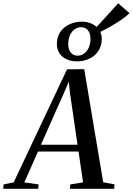

<svg xmlns="http://www.w3.org/2000/svg" viewBox="-90 -1180 830 1200"><path d="M-70 0 -67.5 -27.5 -4.5 -40 329 -747 436.5 -747.5 555 -41 625.5 -27.5 623.5 0H347L349.5 -27.5L429 -40L401 -233H147.5L62 -40L151.5 -27.5L148.5 0ZM166 -275.5H394.5L347 -601L340 -670.5L315.5 -612ZM391.5 -796.5Q335 -796.5 300.2 -826.2Q265.5 -856 265.5 -904.5Q265.5 -938.5 278.2 -964.8Q291 -991 313 -1008.5Q335 -1026 363 -1035.2Q391 -1044.5 421 -1044.5Q457 -1044.5 485.5 -1030.8Q514 -1017 530 -992.8Q546 -968.5 546 -937.5Q546 -893 524.8 -861.5Q503.5 -830 468.5 -813.2Q433.5 -796.5 391.5 -796.5ZM395.5 -832Q418 -832 436 -845.5Q454 -859 464.8 -882.8Q475.5 -906.5 475.5 -937.5Q475.5 -972.5 459.2 -991.2Q443 -1010 416.5 -1010Q395.5 -1010 377.2 -997.5Q359 -985 347.8 -961Q336.5 -937 336.5 -902.5Q336.5 -871 352.5 -851.5Q368.5 -832 395.5 -832ZM524.5 -974.5 499 -995 649 -1159.5 719.5 -1097.5Q694.5 -1074 661 -1051.5Q627.5 -1029 592 -1009.5Q556.5 -990 524.5 -974.5Z"/></svg>

Font: Merriweather 96pt Medium
Style: Italic
Weight: 500
Italic angle: -7.8°
Version: Version 2.101